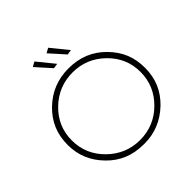

<svg xmlns="http://www.w3.org/2000/svg" viewBox="-227 -1081 1270 1270"><g transform="rotate(-45 408.0 -446.0)"><path d="M412.5 4H409.5Q327 4 263.2 -22.5Q199.5 -49 149.5 -101Q46.5 -205.5 46.5 -348.5Q46.5 -426.5 73.2 -489Q100 -551.5 153 -602.5Q259 -704 407 -704Q487.5 -704 551.2 -677.8Q615 -651.5 666 -600Q720 -545.5 744.8 -484Q769.5 -422.5 769.5 -349.5Q769.5 -272.5 742.8 -210.5Q716 -148.5 663.5 -98Q556 4 412.5 4ZM408.5 -33.5Q540.5 -33.5 634.8 -126.8Q729 -220 729 -351Q729 -481 634.2 -573.5Q539.5 -666 408.5 -666Q277 -666 182 -574Q87 -482 87 -351Q87 -220 182.2 -126.8Q277.5 -33.5 408.5 -33.5ZM341.5 -772.5 248 -877 281.5 -895.5 377 -778ZM470 -772.5 376.5 -877 410 -895.5 505.5 -778Z"/></g></svg>

Font: Argentum Novus ExtraLight
Style: Regular
Weight: 250
Designer: Julieta Ulanovsky (font) & Cristiano Sobral (main changes)
Foundry: Julieta Ulanovsky (font) & Cristiano Sobral (main changes)
Version: Version 3.00;November 27, 2020;FontCreator 13.0.0.2655 64-bi